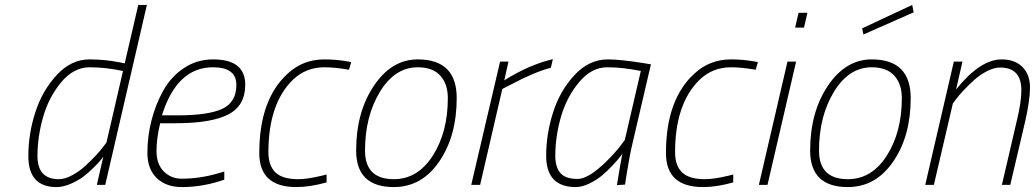

<svg xmlns="http://www.w3.org/2000/svg" viewBox="-20 -750 4199 779"><path d="M209 9Q95 9 95 -117Q95 -207 123.5 -295Q152 -383 210.5 -446Q269 -509 343 -509Q406 -509 466 -497L486 -493L541 -730H576L407 0H373L399 -114Q395 -109 388.5 -100.5Q382 -92 361 -71Q340 -50 319 -34Q298 -18 267.5 -4.5Q237 9 209 9ZM479 -462Q409 -477 344 -477Q279 -477 228.5 -416.5Q178 -356 155 -275.5Q132 -195 132 -117Q132 -23 219 -23Q243 -23 272 -38.5Q301 -54 325 -76Q374 -121 400 -156L412 -172Z M717 -25Q791 -25 866 -47L890 -54V-21Q804 9 718 9Q654 9 616 -27.5Q578 -64 578 -130Q578 -196 594.5 -261Q611 -326 642.5 -382.5Q674 -439 726.5 -474Q779 -509 845 -509Q975 -509 975 -406Q975 -321 906 -285.5Q837 -250 693 -250H630Q615 -190 615 -137Q615 -84 644.5 -54.5Q674 -25 717 -25ZM702 -282Q825 -282 882 -308.5Q939 -335 939 -406Q939 -477 844 -477Q698 -477 637 -282Z M1296 -509Q1344 -509 1389 -501L1405 -498L1396 -467Q1339 -477 1296 -477Q1221 -477 1168 -426Q1069 -329 1069 -132Q1069 -78 1097.5 -50.5Q1126 -23 1190 -23Q1227 -23 1285 -37L1305 -42V-10Q1238 9 1182 9Q1032 9 1032 -129Q1032 -347 1148 -452Q1210 -509 1296 -509Z M1675 -509Q1833 -509 1833 -352Q1833 -198 1762 -94.5Q1691 9 1578 9Q1425 9 1425 -139Q1425 -295 1497 -402Q1569 -509 1675 -509ZM1578 -23Q1675 -23 1736 -118.5Q1797 -214 1797 -352Q1797 -409 1766.5 -443Q1736 -477 1675 -477Q1582 -477 1521.5 -377.5Q1461 -278 1461 -139Q1461 -23 1578 -23Z M1892 0 2009 -500H2043L2026 -424Q2126 -487 2223 -510L2215 -475Q2151 -459 2051 -406L2018 -389L1928 0Z M2316 9Q2196 9 2196 -118Q2196 -206 2224 -294Q2252 -382 2311 -445.5Q2370 -509 2446 -509Q2497 -509 2590 -494L2621 -489L2545 -163Q2534 -117 2520 -28L2516 -1L2483 1Q2500 -103 2505 -126Q2501 -121 2494 -111.5Q2487 -102 2465.5 -79Q2444 -56 2422.5 -38Q2401 -20 2371.5 -5.5Q2342 9 2316 9ZM2580 -462Q2507 -477 2443.5 -477Q2380 -477 2329.5 -416.5Q2279 -356 2256 -276Q2233 -196 2233 -118Q2233 -71 2254 -47.5Q2275 -24 2323 -24Q2377 -24 2470 -126Q2491 -149 2503 -166L2515 -182Z M2946 -509Q2994 -509 3039 -501L3055 -498L3046 -467Q2989 -477 2946 -477Q2871 -477 2818 -426Q2719 -329 2719 -132Q2719 -78 2747.5 -50.5Q2776 -23 2840 -23Q2877 -23 2935 -37L2955 -42V-10Q2888 9 2832 9Q2682 9 2682 -129Q2682 -347 2798 -452Q2860 -509 2946 -509Z M3059 0 3175 -500H3210L3094 0ZM3206 -638 3220 -698H3256L3242 -638Z M3517 -509Q3675 -509 3675 -352Q3675 -198 3604 -94.5Q3533 9 3420 9Q3267 9 3267 -139Q3267 -295 3339 -402Q3411 -509 3517 -509ZM3420 -23Q3517 -23 3578 -118.5Q3639 -214 3639 -352Q3639 -409 3608.5 -443Q3578 -477 3517 -477Q3424 -477 3363.5 -377.5Q3303 -278 3303 -139Q3303 -23 3420 -23ZM3483 -610 3478 -635 3681 -730 3687 -700Z M3859 -387Q3957 -509 4044 -509Q4098 -509 4128.5 -478Q4159 -447 4159 -395.5Q4159 -344 4140 -260L4079 0H4045L4105 -258Q4124 -336 4124 -384Q4124 -476 4038 -476Q4013 -476 3984 -461Q3955 -446 3931 -424Q3882 -379 3857 -345L3846 -330L3769 0H3734L3850 -500H3885Z"/></svg>

Font: Titillium Web ExtraLight
Style: Italic
Weight: 275
Italic angle: -13°
Version: Version 1.002;PS 57.000;hotconv 1.0.70;makeotf.lib2.5.55311